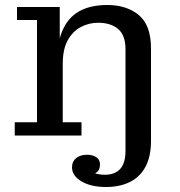

<svg xmlns="http://www.w3.org/2000/svg" viewBox="-20 -542 719 768"><path d="M482 -345Q482 -401 452.5 -426Q423 -451 372 -451Q336 -451 303.5 -434Q271 -417 251 -381Q231 -345 231 -286H207Q207 -366 229.5 -419Q252 -472 297 -497Q342 -522 409 -522Q487 -522 535.5 -481.5Q584 -441 584 -348V21L482 61ZM39 0V-53H128V-462H48V-514H219V-333L231 -335V-53H306V0ZM328 77Q351 77 365.5 87Q380 97 380 116Q380 140 362.5 150Q345 160 321 160L331 131Q339 143 357 150Q375 157 400 157L404 206Q344 206 306 183.5Q268 161 268 127Q268 104 284.5 90.5Q301 77 328 77ZM400 157Q439 157 460.5 134Q482 111 482 61L584 21Q584 84 562 125Q540 166 499.5 186Q459 206 404 206Z"/></svg>

Font: Montagu Slab 24pt
Style: Regular
Weight: 400
Designer: Florian Karsten
Foundry: Florian Karsten
Version: Version 1.000